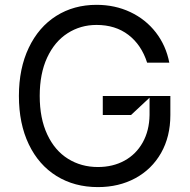

<svg xmlns="http://www.w3.org/2000/svg" viewBox="-20 -757 779 787"><path d="M381.4 9.9Q285.2 9.9 211.8 -35.5Q138.5 -81 98 -165.5Q57.5 -250 57.5 -363.6Q57.5 -476.6 98 -561.4Q138.5 -646.3 210.6 -691.8Q282.7 -737.2 375.7 -737.2Q451.3 -737.2 514.4 -707.4Q577.4 -677.6 619 -623.8Q660.5 -570 674 -500H583.1Q559.7 -573.2 506.4 -614Q453.1 -654.8 375.7 -654.8Q310 -654.8 256.9 -620.7Q203.8 -586.6 173.3 -521Q142.8 -455.3 142.8 -363.6Q142.8 -271.7 173.7 -205.8Q204.5 -139.9 258.7 -106.2Q312.9 -72.4 381.4 -72.4Q442.5 -72.4 490.1 -98.4Q537.6 -124.3 564.8 -172.8Q592 -221.2 593 -285.5V-356.5L517 -285.5H401.3V-363.6H678.3V-285.5Q678.3 -197.1 640.3 -130.1Q602.3 -63.2 534.8 -26.6Q467.3 9.9 381.4 9.9Z"/></svg>

Font: Riot Sans
Style: Regular
Weight: 400
Designer: Rasmus Andersson
Foundry: rsms
Version: Version 3.005